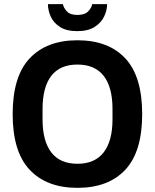

<svg xmlns="http://www.w3.org/2000/svg" viewBox="-20 -893 746 925"><path d="M352 -743Q300 -743 269 -763Q238 -783 224.5 -813Q211 -843 211 -873H283Q286 -856 302 -838.5Q318 -821 353 -821Q389 -821 405.5 -839Q422 -857 424 -873H496Q496 -843 481.5 -813Q467 -783 435.5 -763Q404 -743 352 -743ZM353 12Q205 12 123 -75Q41 -162 41 -343Q41 -525 123 -612Q205 -699 353 -699Q502 -699 583.5 -612Q665 -525 665 -343Q665 -162 583.5 -75Q502 12 353 12ZM353 -104Q437 -104 479.5 -159Q522 -214 522 -318V-368Q522 -473 479.5 -527.5Q437 -582 353 -582Q269 -582 227 -527.5Q185 -473 185 -368V-318Q185 -214 227 -159Q269 -104 353 -104Z"/></svg>

Font: Archivo SemiCondensed
Style: Bold
Weight: 680
Width: 4
Designer: Hector Gatti
Foundry: Omnibus-Type
Version: Version 2.001; ttfautohint (v1.8.3)